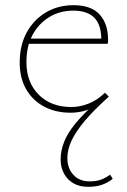

<svg xmlns="http://www.w3.org/2000/svg" viewBox="-20 -432 489 741"><path d="M252 3Q194 3 149.5 -21Q105 -45 80.5 -88.5Q56 -132 56 -190Q56 -257 83 -306.5Q110 -356 157 -384Q204 -412 264 -412Q332 -412 364.5 -376Q397 -340 397 -280Q397 -276 397 -271.5Q397 -267 395 -263H371V-279Q371 -336 344 -363.5Q317 -391 263 -391Q211 -391 170 -366Q129 -341 105.5 -297Q82 -253 82 -192Q82 -114 129.5 -66.5Q177 -19 255 -19Q288 -19 321.5 -32Q355 -45 385 -74L400 -59Q376 -36 351 -22.5Q326 -9 301.5 -3Q277 3 252 3ZM320 289Q287 289 263.5 275.5Q240 262 227 238Q214 214 214 183Q214 150 227.5 115.5Q241 81 272 43.5Q303 6 353 -38L400 -59Q343 -8 308 33.5Q273 75 256.5 110Q240 145 240 178Q240 218 263.5 243Q287 268 326 268Q352 268 370.5 261Q389 254 405 242L415 258Q395 274 372.5 281.5Q350 289 320 289ZM85 -263 90 -283H389V-263Z"/></svg>

Font: Ysabeau Office Thin
Style: Regular
Weight: 250
Designer: Christian Thalmann (Catharsis Fonts)
Version: Version 2.001;gftools[0.9.30]; featfreeze: tnum,lnum,ss02